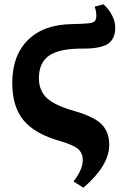

<svg xmlns="http://www.w3.org/2000/svg" viewBox="-20 -643 579 893"><path d="M368 230 322 201Q365 145 365 102Q365 69 343 50Q321 31 262 14Q142 -20 89.5 -83.5Q37 -147 37 -258Q37 -385 110.5 -457.5Q184 -530 319 -531Q368 -532 391.5 -534.5Q415 -537 421.5 -545.5Q428 -554 428 -571Q428 -592 420 -612L461 -623Q487 -600 501.5 -571Q516 -542 516 -515Q516 -462 482.5 -439.5Q449 -417 369 -417Q259 -418 210 -385.5Q161 -353 161 -279Q161 -221 198.5 -186.5Q236 -152 328 -126Q416 -101 452 -65.5Q488 -30 488 31Q488 127 368 230Z"/></svg>

Font: Literata 36pt
Style: Bold
Weight: 700
Designer: Latin by Veronika Burian and Jose Scaglione. Greek by Irene Vlachou. Cyrillic by Vera Evstafieva.
Foundry: TypeTogether
Version: Version 3.002